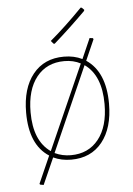

<svg xmlns="http://www.w3.org/2000/svg" viewBox="-55 -710 596 859"><g transform="rotate(-5 243.5 -281.0)"><path d="M340 -669 345 -668 355 -658 354 -653Q285 -584 210 -518L205 -519L194 -532Q263 -590 340 -669ZM246 -457Q292 -457 328 -439L368 -530L383 -528L385 -523L344 -430Q429 -373 429 -230Q429 -121 378.5 -58Q328 5 239 5Q195 5 159 -12L106 107L90 104L88 100L142 -22Q56 -77 56 -222Q56 -331 106.5 -394Q157 -457 246 -457ZM246 -437Q167 -437 121.5 -380Q76 -323 76 -222Q76 -93 151 -41L319 -420Q287 -437 246 -437ZM409 -230Q409 -359 335 -411L167 -31Q201 -15 239 -15Q318 -15 363.5 -72Q409 -129 409 -230Z"/></g></svg>

Font: Alegreya Sans SC Thin
Style: Regular
Weight: 100
Designer: Juan Pablo del Peral
Foundry: Huerta Tipografica
Version: Version 2.007